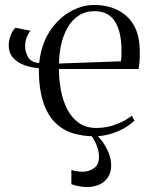

<svg xmlns="http://www.w3.org/2000/svg" viewBox="-20 -537 601 772"><path d="M359 11Q313.5 11 273.2 -1.2Q233 -13.5 202 -43.8Q171 -74 153.5 -127.5Q136 -181 136 -263Q105 -265 77.2 -275.2Q49.5 -285.5 32.2 -305.2Q15 -325 15 -354.5Q15 -368.5 18.8 -382.5Q22.5 -396.5 28.8 -408Q35 -419.5 42 -425.5L102 -413.5Q95 -404.5 88 -388Q81 -371.5 81 -350.5Q81 -329 92.8 -307.8Q104.5 -286.5 137.5 -283.5Q146 -359.5 180.2 -411.5Q214.5 -463.5 262.2 -490.2Q310 -517 357.5 -517Q441 -517 491 -470.2Q541 -423.5 542 -334Q542.5 -304.5 541 -288.2Q539.5 -272 537 -259.5H217Q217 -217 224.8 -175Q232.5 -133 250 -98.5Q267.5 -64 296.5 -43.2Q325.5 -22.5 368 -22.5Q411 -22.5 449.5 -38Q488 -53.5 510 -72L520.5 -52Q502.5 -34.5 476.8 -20.2Q451 -6 420.8 2.5Q390.5 11 359 11ZM217.5 -281.5 466 -290.5Q468 -302 468.2 -312.2Q468.5 -322.5 468.5 -333Q468.5 -408.5 442.5 -450.2Q416.5 -492 360 -492Q322 -492 294.8 -473.2Q267.5 -454.5 250.5 -423.8Q233.5 -393 225.5 -355.8Q217.5 -318.5 217.5 -281.5ZM328 215Q315.5 215 296.8 211.8Q278 208.5 267 203.5V146.5Q277.5 150 290 151.8Q302.5 153.5 312.5 153.5Q337.5 153.5 357.8 139.2Q378 125 378 94.5Q378 77.5 373 60.5Q368 43.5 359.8 28Q351.5 12.5 341 0L354 -6L364 0Q377.5 12.5 392 32.8Q406.5 53 416.8 77.5Q427 102 427 129Q427 154.5 415.2 174Q403.5 193.5 381.5 204.2Q359.5 215 328 215Z"/></svg>

Font: Merriweather 144pt Light
Style: Regular
Weight: 300
Version: Version 2.100